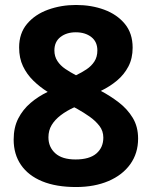

<svg xmlns="http://www.w3.org/2000/svg" viewBox="-20 -743 612 773"><path d="M286 -723Q348 -723 399.5 -704Q451 -685 482.5 -647Q514 -609 514 -551Q514 -508 497 -475.5Q480 -443 451.5 -419Q423 -395 386 -377Q424 -357 458.5 -330.5Q493 -304 514.5 -268.5Q536 -233 536 -185Q536 -126 504.5 -82Q473 -38 416.5 -14Q360 10 286 10Q206 10 150 -13Q94 -36 64.5 -79Q35 -122 35 -181Q35 -230 53.5 -266Q72 -302 103 -328.5Q134 -355 172 -373Q140 -393 114 -418.5Q88 -444 72.5 -476.5Q57 -509 57 -552Q57 -609 89 -647Q121 -685 173.5 -704Q226 -723 286 -723ZM175 -190Q175 -151 202.5 -126Q230 -101 284 -101Q340 -101 368 -125Q396 -149 396 -189Q396 -216 380 -236.5Q364 -257 340.5 -273.5Q317 -290 292 -304L279 -311Q248 -297 224.5 -279Q201 -261 188 -239.5Q175 -218 175 -190ZM285 -613Q248 -613 223.5 -594Q199 -575 199 -540Q199 -516 211 -497.5Q223 -479 243 -465.5Q263 -452 286 -440Q309 -451 328.5 -464Q348 -477 360 -495.5Q372 -514 372 -540Q372 -575 347.5 -594Q323 -613 285 -613Z"/></svg>

Font: Noto Sans Armenian
Style: Bold
Weight: 700
Version: Version 2.007